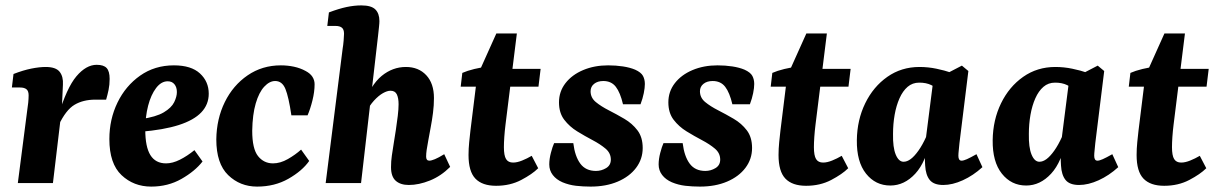

<svg xmlns="http://www.w3.org/2000/svg" viewBox="-20 -678 4513 711"><path d="M46 0 81 -271Q83 -282 84.5 -297.5Q86 -313 86 -325Q86 -341 78 -347.5Q70 -354 54 -354H24L30 -404Q66 -418 96 -424Q126 -430 149 -430Q187 -430 201 -412Q215 -394 213 -364L209 -277L176 0ZM195 -247Q227 -353 263 -395.5Q299 -438 338 -438Q364 -438 375 -426Q386 -414 386 -386Q386 -364 382 -345Q378 -326 373 -309H333Q288 -309 256 -290Q224 -271 197 -214Z M624 -436Q688 -436 720.5 -406Q753 -376 753 -331Q753 -291 725.5 -262Q698 -233 642 -215Q586 -197 500 -190L502 -237Q558 -245 586.5 -262Q615 -279 625 -299.5Q635 -320 635 -337Q635 -355 626 -366Q617 -377 601 -377Q577 -377 558 -352Q539 -327 528.5 -286.5Q518 -246 518 -197Q518 -134 537 -103.5Q556 -73 595 -73Q619 -73 646 -86.5Q673 -100 700 -122L730 -80Q702 -44 652 -15.5Q602 13 540 13Q475 13 430 -29.5Q385 -72 385 -163Q385 -236 415 -298Q445 -360 499 -398Q553 -436 624 -436Z M932 13Q869 13 825 -29.5Q781 -72 781 -162Q782 -238 812.5 -300Q843 -362 897 -399Q951 -436 1020 -436Q1045 -436 1068.5 -431Q1092 -426 1112 -415Q1129 -406 1137 -393.5Q1145 -381 1145 -366Q1145 -338 1137 -306Q1129 -274 1119 -251H1059Q1049 -319 1037 -348.5Q1025 -378 999 -378Q978 -378 958.5 -357Q939 -336 927 -295Q915 -254 914 -194Q914 -127 935.5 -100Q957 -73 991 -73Q1018 -73 1046 -89Q1074 -105 1095 -124L1125 -82Q1099 -45 1048 -16Q997 13 932 13Z M1494 7Q1463 7 1445.5 -8.5Q1428 -24 1428 -59Q1428 -81 1431 -101.5Q1434 -122 1438 -147Q1442 -171 1446 -197.5Q1450 -224 1453 -249Q1456 -274 1456 -292Q1456 -315 1449.5 -328.5Q1443 -342 1426 -342Q1414 -342 1398 -333Q1382 -324 1365 -305.5Q1348 -287 1334 -259L1324 -285Q1353 -364 1393.5 -397Q1434 -430 1483 -430Q1530 -430 1558.5 -399.5Q1587 -369 1587 -315Q1587 -288 1583.5 -260.5Q1580 -233 1575 -207Q1570 -181 1566 -158Q1562 -137 1560 -123Q1558 -109 1558 -98Q1558 -83 1570 -83Q1577 -83 1590.5 -88.5Q1604 -94 1625 -107L1647 -60Q1613 -26 1572 -9.5Q1531 7 1494 7ZM1186 0 1249 -499Q1251 -510 1252.5 -527.5Q1254 -545 1254 -553Q1254 -569 1246 -575.5Q1238 -582 1222 -582H1192L1198 -632Q1235 -646 1263.5 -652Q1292 -658 1318 -658Q1355 -658 1370 -643Q1385 -628 1385 -600Q1385 -592 1383.5 -578.5Q1382 -565 1380 -546L1317 0Z M1817 10Q1766 10 1740.5 -16.5Q1715 -43 1715 -104Q1715 -127 1717.5 -152Q1720 -177 1722 -194L1747 -396L1818 -554H1894L1852 -217Q1849 -193 1847.5 -171Q1846 -149 1846 -133Q1846 -102 1854 -89Q1862 -76 1880 -76Q1895 -76 1913.5 -83.5Q1932 -91 1949 -101L1973 -55Q1951 -33 1910 -11.5Q1869 10 1817 10ZM1686 -357 1692 -408Q1710 -416 1736.5 -422.5Q1763 -429 1791 -432L1835 -423H1982L1974 -357Z M2167 13Q2139 13 2113 10Q2087 7 2063 -3Q2040 -13 2027 -30Q2014 -47 2014 -69Q2014 -89 2020 -112Q2026 -135 2032 -148H2103Q2109 -99 2129 -72Q2149 -45 2187 -45Q2207 -45 2224.5 -55.5Q2242 -66 2242 -87Q2242 -111 2222.5 -127.5Q2203 -144 2174.5 -159Q2146 -174 2117.5 -191.5Q2089 -209 2069.5 -234.5Q2050 -260 2050 -299Q2050 -339 2074 -370Q2098 -401 2139.5 -418.5Q2181 -436 2232 -436Q2261 -436 2287 -432Q2313 -428 2332 -420Q2354 -410 2361 -397Q2368 -384 2368 -367Q2368 -353 2364 -333Q2360 -313 2352 -292H2287Q2277 -335 2260.5 -356.5Q2244 -378 2214 -378Q2193 -378 2180 -367.5Q2167 -357 2167 -340Q2167 -316 2186.5 -300Q2206 -284 2234.5 -269.5Q2263 -255 2292 -238Q2321 -221 2340.5 -195.5Q2360 -170 2360 -130Q2360 -89 2335.5 -56.5Q2311 -24 2267.5 -5.5Q2224 13 2167 13Z M2572 13Q2544 13 2518 10Q2492 7 2468 -3Q2445 -13 2432 -30Q2419 -47 2419 -69Q2419 -89 2425 -112Q2431 -135 2437 -148H2508Q2514 -99 2534 -72Q2554 -45 2592 -45Q2612 -45 2629.5 -55.5Q2647 -66 2647 -87Q2647 -111 2627.5 -127.5Q2608 -144 2579.5 -159Q2551 -174 2522.5 -191.5Q2494 -209 2474.5 -234.5Q2455 -260 2455 -299Q2455 -339 2479 -370Q2503 -401 2544.5 -418.5Q2586 -436 2637 -436Q2666 -436 2692 -432Q2718 -428 2737 -420Q2759 -410 2766 -397Q2773 -384 2773 -367Q2773 -353 2769 -333Q2765 -313 2757 -292H2692Q2682 -335 2665.5 -356.5Q2649 -378 2619 -378Q2598 -378 2585 -367.5Q2572 -357 2572 -340Q2572 -316 2591.5 -300Q2611 -284 2639.5 -269.5Q2668 -255 2697 -238Q2726 -221 2745.5 -195.5Q2765 -170 2765 -130Q2765 -89 2740.5 -56.5Q2716 -24 2672.5 -5.5Q2629 13 2572 13Z M2965 10Q2914 10 2888.5 -16.5Q2863 -43 2863 -104Q2863 -127 2865.5 -152Q2868 -177 2870 -194L2895 -396L2966 -554H3042L3000 -217Q2997 -193 2995.5 -171Q2994 -149 2994 -133Q2994 -102 3002 -89Q3010 -76 3028 -76Q3043 -76 3061.5 -83.5Q3080 -91 3097 -101L3121 -55Q3099 -33 3058 -11.5Q3017 10 2965 10ZM2834 -357 2840 -408Q2858 -416 2884.5 -422.5Q2911 -429 2939 -432L2983 -423H3130L3122 -357Z M3277 9Q3222 9 3187 -35Q3152 -79 3153 -159Q3154 -234 3184 -295.5Q3214 -357 3266 -393.5Q3318 -430 3385 -430Q3417 -430 3448 -423.5Q3479 -417 3502 -409L3466 -340Q3447 -354 3428.5 -363Q3410 -372 3384 -372Q3359 -372 3341 -356.5Q3323 -341 3311 -314Q3299 -287 3293 -253Q3287 -219 3287 -182Q3286 -132 3297 -105.5Q3308 -79 3326 -79Q3339 -79 3352.5 -89Q3366 -99 3381 -120Q3396 -141 3410 -172L3425 -165Q3410 -79 3369.5 -35Q3329 9 3277 9ZM3473 7Q3438 7 3423 -11.5Q3408 -30 3406 -65Q3405 -78 3405 -100Q3405 -122 3405 -137L3436 -380L3542 -435L3566 -415L3533 -148Q3532 -136 3530.5 -122.5Q3529 -109 3529 -101Q3529 -83 3541 -83Q3548 -83 3560.5 -88.5Q3573 -94 3596 -107L3618 -59Q3584 -28 3545.5 -10.5Q3507 7 3473 7Z M3780 9Q3725 9 3690 -35Q3655 -79 3656 -159Q3657 -234 3687 -295.5Q3717 -357 3769 -393.5Q3821 -430 3888 -430Q3920 -430 3951 -423.5Q3982 -417 4005 -409L3969 -340Q3950 -354 3931.5 -363Q3913 -372 3887 -372Q3862 -372 3844 -356.5Q3826 -341 3814 -314Q3802 -287 3796 -253Q3790 -219 3790 -182Q3789 -132 3800 -105.5Q3811 -79 3829 -79Q3842 -79 3855.5 -89Q3869 -99 3884 -120Q3899 -141 3913 -172L3928 -165Q3913 -79 3872.5 -35Q3832 9 3780 9ZM3976 7Q3941 7 3926 -11.5Q3911 -30 3909 -65Q3908 -78 3908 -100Q3908 -122 3908 -137L3939 -380L4045 -435L4069 -415L4036 -148Q4035 -136 4033.5 -122.5Q4032 -109 4032 -101Q4032 -83 4044 -83Q4051 -83 4063.5 -88.5Q4076 -94 4099 -107L4121 -59Q4087 -28 4048.5 -10.5Q4010 7 3976 7Z M4291 10Q4240 10 4214.5 -16.5Q4189 -43 4189 -104Q4189 -127 4191.5 -152Q4194 -177 4196 -194L4221 -396L4292 -554H4368L4326 -217Q4323 -193 4321.5 -171Q4320 -149 4320 -133Q4320 -102 4328 -89Q4336 -76 4354 -76Q4369 -76 4387.5 -83.5Q4406 -91 4423 -101L4447 -55Q4425 -33 4384 -11.5Q4343 10 4291 10ZM4160 -357 4166 -408Q4184 -416 4210.5 -422.5Q4237 -429 4265 -432L4309 -423H4456L4448 -357Z"/></svg>

Font: Yrsa
Style: Italic
Weight: 400
Italic angle: -7.10001°
Designer: Anna Giedrys (Yrsa+Rasa design), David Brezina (Yrsa art-direction, Rasa art-direction, design)
Foundry: Rosetta Type Foundry
Version: Version 2.004